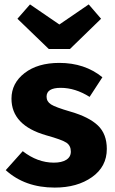

<svg xmlns="http://www.w3.org/2000/svg" viewBox="-20 -833 520 870"><path d="M382 -813 438 -748 297 -611H201L59 -748L116 -813L249 -722ZM249 -548Q364 -548 444 -483L386 -394Q321 -435 255 -435Q191 -435 191 -395Q191 -373 211 -360Q231 -347 300 -327Q383 -303 423.5 -264.5Q464 -226 464 -158Q464 -78 397 -30.5Q330 17 228 17Q93 17 6 -62L83 -148Q150 -96 224 -96Q260 -96 280.5 -109Q301 -122 301 -146Q301 -173 281 -186.5Q261 -200 189 -220Q32 -265 32 -386Q32 -456 91.5 -502Q151 -548 249 -548Z"/></svg>

Font: Fira Sans
Style: Bold
Weight: 700
Designer: bBox Type GmbH & Carrois Corporate GbR & Edenspiekermann AG
Foundry: bBox Type GmbH & Carrois Corporate GbR & Edenspiekermann AG
Version: Version 4.301;PS 004.301;hotconv 1.0.88;makeotf.lib2.5.64775